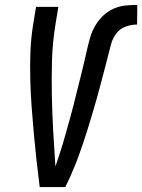

<svg xmlns="http://www.w3.org/2000/svg" viewBox="-20 -763 580 783"><path d="M246 0H142Q135 -54 129 -108.5Q123 -163 118 -217.5Q113 -272 109 -327Q105 -382 103.5 -437.5Q102 -493 104 -549Q106 -605 115 -662L127 -735H218L206 -662Q194 -588 192 -515.5Q190 -443 191.5 -371Q193 -299 197 -227.5Q201 -156 206 -84Q214 -108 222 -132Q230 -156 237 -179.5Q244 -203 250.5 -227Q257 -251 264 -275Q271 -299 277 -323Q283 -347 289 -371Q295 -395 301 -419Q307 -443 313 -467Q319 -491 324.5 -515Q330 -539 335.5 -563Q341 -587 348 -611Q355 -635 368 -657.5Q381 -680 400 -698.5Q419 -717 443 -727.5Q467 -738 491.5 -740.5Q516 -743 540 -743L539 -663Q517 -663 493.5 -655Q470 -647 455 -627.5Q440 -608 433.5 -585Q427 -562 421.5 -539Q416 -516 410 -493.5Q404 -471 398 -448.5Q392 -426 386 -403Q380 -380 373.5 -357.5Q367 -335 360.5 -312.5Q354 -290 347 -267.5Q340 -245 333 -222Q326 -199 318 -176.5Q310 -154 302.5 -132Q295 -110 285.5 -87.5Q276 -65 266.5 -43Q257 -21 246 0Z"/></svg>

Font: Iosevka Term Curly Md Obl
Style: Regular
Weight: 500
Italic angle: -9°
Designer: Belleve Invis
Foundry: Belleve Invis
Version: Version 32.3.0